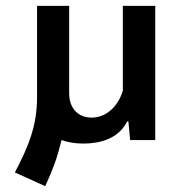

<svg xmlns="http://www.w3.org/2000/svg" viewBox="-20 -480 613 658"><path d="M107 -460V-147C107 -49 78 21 31 111L135 158C161 101 175 64 189 8L191 0C213 8 238 12 266 12C322 12 386 -4 416 -64H420L426 0H512V-460H401V-169C383 -111 341 -77 294 -77C249 -77 217 -107 217 -161V-460Z"/></svg>

Font: Quattrocento Sans
Style: Bold
Weight: 700
Designer: Pablo Impallari
Foundry: Pablo Impallari, Igino Marini, Brenda Gallo
Version: Version 2.000